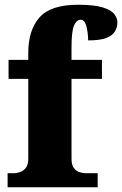

<svg xmlns="http://www.w3.org/2000/svg" viewBox="-20 -788 514 808"><path d="M12 0V-59H39Q48 -59 62 -63Q76 -67 87.5 -80Q99 -93 99 -120V-456H16V-536H99V-565Q99 -661 146 -714.5Q193 -768 308 -768Q378 -768 413.5 -756.5Q449 -745 461.5 -728Q474 -711 474 -694Q474 -674 464 -656.5Q454 -639 428 -628.5Q402 -618 351 -618Q351 -632 348.5 -652.5Q346 -673 339.5 -689Q333 -705 320 -705Q302 -705 291.5 -680.5Q281 -656 281 -589V-536H409V-456H281V-120Q281 -93 291.5 -80Q302 -67 316 -63Q330 -59 340 -59H391V0Z"/></svg>

Font: Noto Serif Thai SemiCondensed Black
Style: Regular
Weight: 900
Width: 4
Designer: Monotype Design Team
Foundry: Monotype Imaging Inc.
Version: Version 2.002; ttfautohint (v1.8.4.7-5d5b)